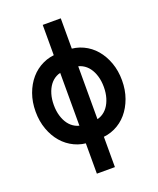

<svg xmlns="http://www.w3.org/2000/svg" viewBox="-168 -840 937 1140"><g transform="rotate(-20 300.0 -270.0)"><path d="M243 200H357V-740H243ZM270 10V-100Q241.9 -100 217.9 -112.5Q194 -125 177.3 -147.5Q160.6 -170.1 151.3 -201.3Q142 -232.4 142 -270Q142 -307.6 151.3 -338.7Q160.6 -369.9 177.3 -392.5Q194 -415 217.9 -427.5Q241.9 -440 270 -440V-550Q218 -550 173.2 -528.8Q128.3 -507.6 96.2 -470.3Q64 -433 45.5 -381.8Q27 -330.6 27 -270Q27 -209.4 45.5 -158.2Q64 -107 96.2 -69.7Q128.3 -32.4 173.2 -11.2Q218 10 270 10ZM330 10Q382.6 10 427.3 -11Q472 -32 504 -69.5Q536 -107 554.5 -158.2Q573 -209.4 573 -270Q573 -330.6 554.5 -381.8Q536 -433 504 -470.5Q472 -508 427.3 -529Q382.6 -550 330 -550V-440Q358.9 -440 382.4 -427.5Q406 -415 422.7 -392.5Q439.4 -369.9 448.7 -338.7Q458 -307.6 458 -270Q458 -232.4 448.7 -201.3Q439.4 -170.1 422.7 -147.5Q406 -125 382.4 -112.5Q358.9 -100 330 -100Z"/></g></svg>

Font: CommitMonoV143 ExtLt
Style: Regular
Weight: 200
Monospace: yes
Designer: Eigil Nikolajsen
Foundry: Eigil Nikolajsen
Version: Version 1.143